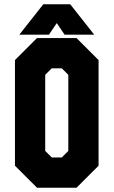

<svg xmlns="http://www.w3.org/2000/svg" viewBox="-20 -878 531 898"><path d="M153 0 50 -103V-597L153 -700H338L441 -597V-103L338 0ZM222 -141.5H269L299.5 -172V-528L269 -558.5H222L191.5 -528V-172ZM182.5 -858H308.5L420.5 -716H282L245.5 -770L209 -716H70.5Z"/></svg>

Font: Tourney Condensed Black
Style: Regular
Weight: 900
Width: 3
Designer: Tyler Finck
Foundry: Etcetera Type Co
Version: Version 1.010; ttfautohint (v1.8.3)